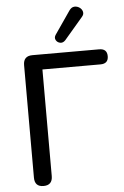

<svg xmlns="http://www.w3.org/2000/svg" viewBox="-62 -991 671 1041"><g transform="rotate(-5 273.5 -470.0)"><path d="M132 7Q84 7 84 -43V-655Q84 -705 134 -705H497Q540 -705 540 -664Q540 -623 497 -623H181V-43Q181 7 132 7ZM318 -770Q305 -756 289.5 -759Q274 -762 266.5 -775.5Q259 -789 269 -804L355 -929Q367 -946 382.5 -947Q398 -948 411 -939Q424 -930 427.5 -915.5Q431 -901 418 -887Z"/></g></svg>

Font: Chiron GoRound TC
Style: Regular
Weight: 400
Designer: Ryoko NISHIZUKA 西塚涼子 (kana, bopomofo & ideographs); Paul D. Hunt (Latin, Greek & Cyrillic); Sandoll Communications 산돌커뮤니
Foundry: Adobe
Version: Version 1.000;hotconv 1.1.1;makeotfexe 2.6.0